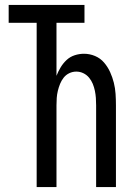

<svg xmlns="http://www.w3.org/2000/svg" viewBox="-20 -755 540 775"><path d="M128 0H208V-330Q208 -345 209 -359.5Q210 -374 213.5 -388.5Q217 -403 222.5 -416.5Q228 -430 237 -441.5Q246 -453 259.5 -459.5Q273 -466 288 -466Q303 -466 316.5 -459.5Q330 -453 339.5 -441.5Q349 -430 354.5 -416.5Q360 -403 363 -388.5Q366 -374 367 -359.5Q368 -345 368 -330V0H448V-330Q448 -353 446.5 -376Q445 -399 439.5 -421Q434 -443 424.5 -464Q415 -485 400 -502.5Q385 -520 363.5 -529Q342 -538 319 -538Q300 -538 281.5 -532Q263 -526 249 -513Q235 -500 225 -483.5Q215 -467 208 -449V-663H321V-735H15V-663H128Z"/></svg>

Font: Iosevka SS09
Style: Regular
Weight: 400
Monospace: yes
Designer: Belleve Invis
Foundry: Belleve Invis
Version: Version 5.2.1; ttfautohint (v1.8.3)